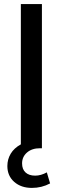

<svg xmlns="http://www.w3.org/2000/svg" viewBox="-20 -725 307 939"><path d="M225 172Q184 194 136 194Q83 194 49.5 164.5Q16 135 16 87Q16 54 32.5 26.5Q49 -1 82 -19V-705H185V0H176Q136 0 112 21Q88 42 88 74Q88 103 105 118.5Q122 134 152 134Q180 134 209 118Z"/></svg>

Font: wassup Sans
Style: Medium
Weight: 600
Version: Version 2.001